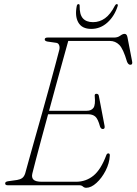

<svg xmlns="http://www.w3.org/2000/svg" viewBox="-20 -878 647 910"><path d="M355.5 0H16Q4.5 0 4.5 -9Q4.5 -17 18.5 -19L61 -25Q76 -27.5 85.2 -34.2Q94.5 -41 99.5 -56.5Q105.5 -78.5 117.8 -122.8Q130 -167 146.2 -224.2Q162.5 -281.5 180 -343.8Q197.5 -406 213.5 -464.5Q229.5 -523 242 -569.5Q254.5 -616 261 -641.5Q264 -654.5 260.2 -664Q256.5 -673.5 247 -675L205 -681Q192 -683.5 192 -691Q192 -700 205.5 -700H520.5Q538 -700 549.8 -708.8Q561.5 -717.5 570.5 -717.5Q581 -717.5 584 -702L606 -588Q610 -571 597.5 -571Q588 -571 582 -585.5Q564 -647 545.2 -665.5Q526.5 -684 500.5 -684H303.5Q293.5 -648.5 278.8 -595Q264 -541.5 246.8 -479Q229.5 -416.5 212.5 -353H391.5Q413 -353 423 -367Q433 -381 429 -422.5Q427.5 -433.5 437 -433.5Q447 -433.5 448.5 -423.5L475.5 -282Q478.5 -267 468 -266.5Q458.5 -266 454 -278.5Q444.5 -314 432 -325.2Q419.5 -336.5 397 -336.5H208Q191 -274.5 175.8 -218Q160.5 -161.5 149.5 -119Q138.5 -76.5 133.5 -56.5Q128.5 -37 138.5 -26.8Q148.5 -16.5 178.5 -16.5H340Q387.5 -16.5 423 -45.5Q458.5 -74.5 484 -143Q487 -151 493.5 -151Q501 -151 500.5 -140.5Q498.5 -104 480.5 -69Q462.5 -34 437.2 -11Q412 12 388.5 12Q379.5 12 373 6Q366.5 0 355.5 0ZM421 -773Q452 -773 477.8 -791.5Q503.5 -810 524.5 -851Q528.5 -858.5 533.5 -858.5Q540 -858.5 538 -850Q523 -802 489.5 -771.5Q456 -741 412.5 -741Q368.5 -741 351.2 -771.5Q334 -802 344 -850.5Q346 -858.5 352 -858.5Q357.5 -858.5 357.5 -851Q356.5 -810 372.5 -791.5Q388.5 -773 421 -773Z"/></svg>

Font: Fraunces 72pt Soft Thin
Style: Italic
Weight: 100
Italic angle: -16°
Version: Version 1.000;[0bf87f6ff]